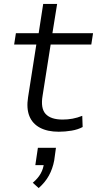

<svg xmlns="http://www.w3.org/2000/svg" viewBox="-20 -663 495 978"><path d="M279 8Q222 8 183.5 -12.5Q145 -33 129.5 -72Q114 -111 123 -168L165 -436H52L61 -494H177L200 -643H271L247 -494H454L445 -436H238L197 -176Q186 -111 212.5 -82.5Q239 -54 299 -54Q325 -54 349.5 -58.5Q374 -63 399 -73L401 -16Q377 -3 344.5 2.5Q312 8 279 8ZM177 295 147 268Q174 245 187.5 220.5Q201 196 204 168L215 178H160L173 90H265L256 155Q248 197 229 231.5Q210 266 177 295Z"/></svg>

Font: Nunito Sans 7pt SemiExpanded Light
Style: Italic
Weight: 300
Width: 6
Italic angle: -9°
Designer: Vernon Adams
Foundry: Vernon Adams
Version: Version 3.101;gftools[0.9.27]